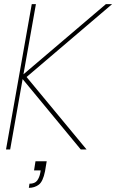

<svg xmlns="http://www.w3.org/2000/svg" viewBox="-20 -720 560 925"><path d="M9 0 133 -700H153L93 -362L490 -700H520L108 -349L397 0H369L89 -339L29 0ZM119 185 122 165Q148 165 159 150Q170 135 174 113L176 101H144L151 57H205Q203 70 201 80.5Q199 91 197 105Q187 155 166.5 170Q146 185 119 185Z"/></svg>

Font: DM Sans 36pt Thin
Style: Italic
Weight: 250
Italic angle: -10°
Designer: Colophon Foundry, Jonny Pinhorn
Foundry: Colophon Foundry
Version: Version 4.004;gftools[0.9.30]